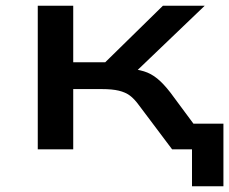

<svg xmlns="http://www.w3.org/2000/svg" viewBox="-20 -518 795 666"><path d="M646 128V0H600V-89H755V128ZM111 0V-498H234V-302H345L545 -498H690L431 -250L419 -281Q455 -278 479.5 -270.5Q504 -263 525.5 -245.5Q547 -228 571 -197L717 0H577L462 -153Q446 -175 430.5 -186.5Q415 -198 392 -203.5Q369 -209 333 -209H234V0Z"/></svg>

Font: Nunito Sans 7pt Expanded SemiBold
Style: Regular
Weight: 600
Width: 7
Designer: Vernon Adams
Foundry: Vernon Adams
Version: Version 3.101;gftools[0.9.27]